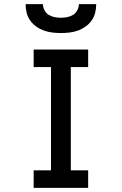

<svg xmlns="http://www.w3.org/2000/svg" viewBox="-20 -910 590 930"><path d="M143 0V-85H227V-585H143V-670H407V-585H323V-85H407V0ZM275 -750Q254 -750 233 -752.5Q212 -755 192.5 -762Q173 -769 155.5 -781.5Q138 -794 126 -811Q114 -828 109 -848.5Q104 -869 104 -890H188Q188 -875 195.5 -860.5Q203 -846 216 -838Q229 -830 244.5 -827Q260 -824 275 -824Q290 -824 305.5 -827Q321 -830 334 -838Q347 -846 354.5 -860.5Q362 -875 362 -890H446Q446 -869 441 -848.5Q436 -828 424 -811Q412 -794 394.5 -781.5Q377 -769 357.5 -762Q338 -755 317 -752.5Q296 -750 275 -750Z"/></svg>

Font: Lode Dark Term
Style: Bold
Weight: 700
Monospace: yes
Designer: Belleve Invis
Foundry: Belleve Invis
Version: Version 29.2.0